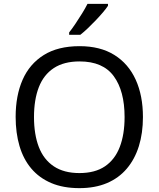

<svg xmlns="http://www.w3.org/2000/svg" viewBox="-20 -964 821 994"><path d="M720 -358Q720 -275 699 -207.5Q678 -140 636.5 -91Q595 -42 533.5 -16Q472 10 391 10Q307 10 245 -16.5Q183 -43 142 -91.5Q101 -140 81 -208Q61 -276 61 -359Q61 -469 97 -551Q133 -633 206.5 -679Q280 -725 392 -725Q499 -725 572 -679.5Q645 -634 682.5 -551.5Q720 -469 720 -358ZM156 -358Q156 -268 181 -203Q206 -138 258.5 -103Q311 -68 391 -68Q472 -68 523.5 -103Q575 -138 600 -203Q625 -268 625 -358Q625 -493 569 -569.5Q513 -646 392 -646Q311 -646 258.5 -611.5Q206 -577 181 -512.5Q156 -448 156 -358ZM539 -934Q530 -920 513 -900Q496 -880 475.5 -858.5Q455 -837 434.5 -817.5Q414 -798 396 -784H338V-796Q353 -815 370.5 -841Q388 -867 405 -894.5Q422 -922 433 -944H539Z"/></svg>

Font: Noto Sans Devanagari
Style: Regular
Weight: 400
Designer: Jelle Bosma - Monotype Design Team
Foundry: Monotype Imaging Inc.
Version: Version 2.003